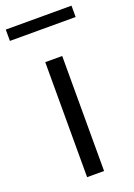

<svg xmlns="http://www.w3.org/2000/svg" viewBox="-182 -794 595 851"><g transform="rotate(-20 115.0 -369.0)"><path d="M75.5 0V-542.5H155.5V0ZM-39.5 -684.5V-738H270.5V-684.5Z"/></g></svg>

Font: Encode Sans Condensed Thin
Style: Regular
Weight: 400
Version: Version 3.002